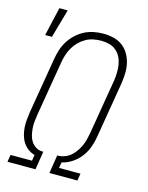

<svg xmlns="http://www.w3.org/2000/svg" viewBox="-121 -884 741 960"><g transform="rotate(15 250.0 -404.5)"><path d="M13 0 19 -37H130L135 -68Q116 -73 100.5 -84.5Q85 -96 74.5 -112Q64 -128 58.5 -147.5Q53 -167 51.5 -187Q50 -207 52 -227.5Q54 -248 57 -269L105 -555Q109 -580 116.5 -604Q124 -628 137.5 -650Q151 -672 170.5 -690.5Q190 -709 213 -721Q236 -733 261 -738Q286 -743 310 -743Q337 -743 363 -737Q389 -731 409.5 -716Q430 -701 443 -679Q456 -657 462 -631.5Q468 -606 467 -579Q466 -552 462 -525L414 -238Q410 -211 400 -183Q390 -155 372 -131Q354 -107 328.5 -90Q303 -73 275 -67L270 -37H381L375 0H230L245 -95H254Q271 -96 287.5 -103Q304 -110 317 -122Q330 -134 340 -149Q350 -164 357 -179.5Q364 -195 368 -211.5Q372 -228 375 -244L423 -531Q426 -552 426.5 -573Q427 -594 423.5 -614.5Q420 -635 411 -652.5Q402 -670 386.5 -683Q371 -696 351 -701Q331 -706 310 -706Q290 -706 269.5 -702Q249 -698 230.5 -687.5Q212 -677 196.5 -661.5Q181 -646 170.5 -627.5Q160 -609 153.5 -589Q147 -569 144 -549L96 -263Q93 -245 91.5 -227.5Q90 -210 91.5 -192.5Q93 -175 97 -158.5Q101 -142 110 -128Q119 -114 133.5 -105Q148 -96 165 -95H173L158 0ZM31 -661 65 -809H108L66 -661Z"/></g></svg>

Font: Iosevka Term Curly XLt Obl
Style: Regular
Weight: 200
Italic angle: -9°
Designer: Belleve Invis
Foundry: Belleve Invis
Version: Version 32.3.0